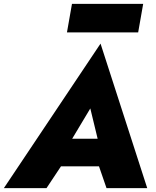

<svg xmlns="http://www.w3.org/2000/svg" viewBox="-54 -975 808 995"><path d="M293 -807 319 -955H688L662 -807ZM498 0 459 -113H262L187 0H-34L467 -749L709 0ZM414 -413 320 -256H452Z"/></svg>

Font: Jost* Heavy
Style: Italic
Weight: 800
Italic angle: -10°
Version: Version 3.7